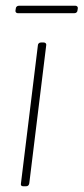

<svg xmlns="http://www.w3.org/2000/svg" viewBox="-20 -649 291 669"><path d="M53 -10 112 -491Q112 -495 115 -498Q118 -501 123 -501H132Q137 -501 139.5 -498Q142 -495 141 -491L82 -10Q80 0 71 0H61Q51 0 53 -10ZM34 -613 35 -619Q35 -623 38 -626Q41 -629 46 -629H243Q247 -629 249.5 -626Q252 -623 251 -619L250 -613Q250 -609 247 -606Q244 -603 239 -603H42Q38 -603 35.5 -606Q33 -609 34 -613Z"/></svg>

Font: Barlow Semi Condensed Thin
Style: Italic
Weight: 250
Width: 4
Italic angle: -7°
Designer: Jeremy Tribby
Foundry: Tribby Type
Version: Version 1.408